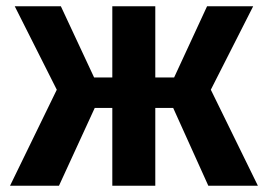

<svg xmlns="http://www.w3.org/2000/svg" viewBox="-20 -592 854 612"><path d="M787 -572H640L535 -345H475V-572H338V-345H280L174 -572H27L161 -306L12 0H168L282 -248H338V0H475V-248H532L644 0H802L652 -306Z"/></svg>

Font: Glow Sans TC Normal
Style: Bold
Weight: 700
Designer: Ryoko NISHIZUKA (kana, bopomofo & ideographs); Paul D. Hunt (Latin, Greek & Cyrillic); Sandoll Communications, Soo-young
Version: Version 0.93